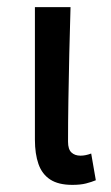

<svg xmlns="http://www.w3.org/2000/svg" viewBox="-20 -509 312 539"><path d="M183 10Q144 10 121 -5Q98 -20 88 -48.5Q78 -77 78 -117V-489H178Q176 -425 174.5 -358Q173 -291 172 -228Q171 -165 171 -111Q171 -90 180.5 -81Q190 -72 206 -72Q213 -72 220.5 -73.5Q228 -75 236 -78L249 -3Q237 2 221.5 6Q206 10 183 10Z"/></svg>

Font: Source Sans 3 Medium
Style: Regular
Weight: 500
Designer: Paul D. Hunt
Foundry: Adobe
Version: Version 3.052;hotconv 1.1.0;makeotfexe 2.6.0